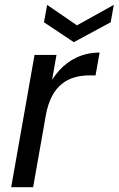

<svg xmlns="http://www.w3.org/2000/svg" viewBox="-20 -776 492 796"><path d="M169.9 -297.6C192.6 -425.1 264.8 -463.5 352 -463.5H376.1L392.9 -558C255.7 -558 169.7 -448.8 143.5 -302.5ZM26.4 0H117.4L214.2 -548.3H123.2ZM299 -671 175.4 -755.8 162.3 -683.6 285.9 -601.1 438.8 -683.6 451.9 -755.8Z"/></svg>

Font: Poppins Devanagari Thin
Style: Italic
Weight: 100
Italic angle: -10°
Designer: Ninad Kale (Devanagari), Jonny Pinhorn (Latin)
Foundry: Indian Type Foundry
Version: 4.005